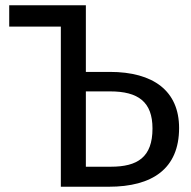

<svg xmlns="http://www.w3.org/2000/svg" viewBox="-20 -709 725 729"><path d="M306 -436V-689H15V-608H211V0H393C558 0 660 -68 660 -223C660 -364 562 -436 397 -436ZM306 -76V-362H398C505 -362 559 -322 559 -221C559 -112 502 -76 401 -76Z"/></svg>

Font: Fira Sans
Style: Regular
Weight: 400
Designer: Carrois Corporate & Edenspiekermann AG
Foundry: Carrois Corporate GbR & Edenspiekermann AG
Version: Version 4.203